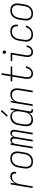

<svg xmlns="http://www.w3.org/2000/svg" viewBox="1850 -2642 801 4540"><g transform="rotate(-90 2250.0 -372.5)"><path d="M73 0 159 -520H199L180 -407Q192 -432 209 -454.5Q226 -477 247.5 -494.5Q269 -512 295 -520Q321 -528 347 -528Q374 -528 399 -520Q424 -512 439 -492Q454 -472 456.5 -445.5Q459 -419 455 -392H415Q418 -411 416.5 -430Q415 -449 405 -463.5Q395 -478 377.5 -484.5Q360 -491 341 -491Q318 -491 294 -484Q270 -477 250 -462Q230 -447 214.5 -426.5Q199 -406 188 -383.5Q177 -361 171 -337.5Q165 -314 161 -291L113 0Z M699 8Q671 8 644 2Q617 -4 595.5 -19Q574 -34 560.5 -56.5Q547 -79 540.5 -105Q534 -131 535 -159Q536 -187 540 -215L560 -335Q564 -361 572.5 -386Q581 -411 595 -433.5Q609 -456 629 -475Q649 -494 673 -506Q697 -518 723 -523Q749 -528 774 -528Q802 -528 829 -522Q856 -516 877.5 -501Q899 -486 913 -463.5Q927 -441 933 -415Q939 -389 938.5 -361Q938 -333 933 -305L913 -185Q909 -159 901 -134Q893 -109 878.5 -86.5Q864 -64 844 -45Q824 -26 800 -14Q776 -2 750 3Q724 8 699 8ZM700 -29Q720 -29 741.5 -33Q763 -37 782.5 -47.5Q802 -58 818.5 -74Q835 -90 846 -109Q857 -128 864 -149Q871 -170 874 -191L894 -311Q898 -333 898.5 -355Q899 -377 895 -398Q891 -419 881 -437Q871 -455 854.5 -468Q838 -481 817.5 -486Q797 -491 774 -491Q754 -491 732.5 -487Q711 -483 691 -472.5Q671 -462 655 -446Q639 -430 628 -411Q617 -392 610 -371Q603 -350 599 -329L579 -209Q576 -187 575 -165Q574 -143 578 -122Q582 -101 592 -83Q602 -65 618.5 -52Q635 -39 656 -34Q677 -29 700 -29Z M1009 0 1095 -520H1135L1128 -478Q1135 -489 1144 -498.5Q1153 -508 1163.5 -515Q1174 -522 1186.5 -525Q1199 -528 1211 -528Q1226 -528 1239.5 -523.5Q1253 -519 1262 -509Q1271 -499 1276 -486Q1281 -473 1283 -459Q1289 -473 1298 -486Q1307 -499 1319.5 -509Q1332 -519 1346.5 -523.5Q1361 -528 1376 -528Q1390 -528 1404 -523.5Q1418 -519 1426.5 -509.5Q1435 -500 1440.5 -487Q1446 -474 1448 -460Q1450 -446 1449 -431.5Q1448 -417 1445 -403L1379 0H1339L1407 -410Q1409 -424 1409 -438.5Q1409 -453 1403 -465.5Q1397 -478 1385 -485Q1373 -492 1358 -492Q1347 -492 1336.5 -488.5Q1326 -485 1317 -477Q1308 -469 1301.5 -459.5Q1295 -450 1291 -439.5Q1287 -429 1284 -418Q1281 -407 1279 -396L1214 0H1174L1242 -410Q1244 -424 1244 -438.5Q1244 -453 1238 -465.5Q1232 -478 1220 -485Q1208 -492 1193 -492Q1182 -492 1171.5 -488.5Q1161 -485 1152 -477Q1143 -469 1136.5 -459.5Q1130 -450 1126 -439.5Q1122 -429 1119 -418Q1116 -407 1114 -396L1049 0Z M1682 8Q1655 8 1630 1Q1605 -6 1585.5 -22Q1566 -38 1554 -60.5Q1542 -83 1538 -108.5Q1534 -134 1535 -161Q1536 -188 1540 -215L1560 -335Q1564 -359 1571 -383Q1578 -407 1591 -429.5Q1604 -452 1622 -471.5Q1640 -491 1662 -504Q1684 -517 1708.5 -522.5Q1733 -528 1757 -528Q1785 -528 1810.5 -521Q1836 -514 1855 -497.5Q1874 -481 1886 -458Q1898 -435 1903 -410L1921 -520H1961L1885 -64Q1884 -57 1885 -50Q1886 -43 1890.5 -38Q1895 -33 1902 -31Q1909 -29 1916 -29H1935L1934 8H1909Q1894 8 1880 4Q1866 0 1856.5 -10Q1847 -20 1845 -34.5Q1843 -49 1845 -64L1850 -91Q1837 -69 1819 -49Q1801 -29 1778.5 -16Q1756 -3 1731 2.5Q1706 8 1682 8ZM1696 -29Q1716 -29 1736.5 -33Q1757 -37 1776 -47.5Q1795 -58 1811 -73.5Q1827 -89 1838.5 -107.5Q1850 -126 1856 -146.5Q1862 -167 1866 -187L1886 -307Q1889 -329 1889.5 -351Q1890 -373 1886.5 -394Q1883 -415 1874 -434Q1865 -453 1849.5 -466.5Q1834 -480 1813 -485.5Q1792 -491 1770 -491Q1750 -491 1729 -487Q1708 -483 1688.5 -472Q1669 -461 1653.5 -445Q1638 -429 1626.5 -410Q1615 -391 1609 -370.5Q1603 -350 1599 -329L1579 -209Q1576 -188 1575.5 -166Q1575 -144 1578.5 -123Q1582 -102 1591.5 -84Q1601 -66 1616.5 -53Q1632 -40 1653 -34.5Q1674 -29 1696 -29ZM1786 -589 1761 -611 1888 -753 1919 -727Z M2013 0 2099 -520H2139L2124 -430Q2137 -452 2154 -471.5Q2171 -491 2193 -504Q2215 -517 2239 -522.5Q2263 -528 2287 -528Q2314 -528 2339 -521Q2364 -514 2382.5 -497.5Q2401 -481 2412.5 -458.5Q2424 -436 2428 -410.5Q2432 -385 2431 -358Q2430 -331 2425 -305L2375 0H2335L2386 -311Q2390 -332 2391 -353.5Q2392 -375 2388.5 -396Q2385 -417 2376 -435Q2367 -453 2351.5 -466.5Q2336 -480 2316 -485.5Q2296 -491 2274 -491Q2254 -491 2234 -487Q2214 -483 2195 -472.5Q2176 -462 2160.5 -446Q2145 -430 2134.5 -411.5Q2124 -393 2117.5 -373Q2111 -353 2108 -333L2053 0Z M2781 8Q2758 8 2736.5 2.5Q2715 -3 2699 -16Q2683 -29 2672.5 -47.5Q2662 -66 2657.5 -87.5Q2653 -109 2653.5 -131.5Q2654 -154 2658 -177L2709 -483H2597V-520H2715L2750 -735H2790L2755 -520H2947V-483H2749L2697 -171Q2694 -154 2693.5 -137Q2693 -120 2695.5 -104Q2698 -88 2705 -73.5Q2712 -59 2723.5 -48.5Q2735 -38 2751.5 -33.5Q2768 -29 2785 -29Q2801 -29 2817 -33Q2833 -37 2847 -47Q2861 -57 2872.5 -70.5Q2884 -84 2892 -99Q2900 -114 2905.5 -129.5Q2911 -145 2913 -161L2953 -156Q2948 -136 2941 -116Q2934 -96 2922.5 -77Q2911 -58 2896 -41.5Q2881 -25 2862 -13.5Q2843 -2 2822 3Q2801 8 2781 8Z M3291 8Q3269 8 3248.5 2.5Q3228 -3 3213 -16Q3198 -29 3188 -47Q3178 -65 3174 -86Q3170 -107 3171.5 -128.5Q3173 -150 3176 -172L3228 -483H3075V-520H3274L3215 -166Q3213 -150 3212 -134Q3211 -118 3213 -102.5Q3215 -87 3221 -73Q3227 -59 3238 -48.5Q3249 -38 3264.5 -33.5Q3280 -29 3296 -29Q3317 -29 3338 -38.5Q3359 -48 3374 -65.5Q3389 -83 3398.5 -103.5Q3408 -124 3413 -145L3449 -136Q3445 -118 3437.5 -100Q3430 -82 3419.5 -65.5Q3409 -49 3395 -34.5Q3381 -20 3364.5 -10.5Q3348 -1 3329 3.5Q3310 8 3291 8ZM3286 -631Q3276 -631 3267.5 -634Q3259 -637 3253.5 -644Q3248 -651 3247 -660.5Q3246 -670 3247 -680Q3248 -686 3251 -692Q3254 -698 3260 -702Q3266 -706 3272.5 -707.5Q3279 -709 3285 -709Q3295 -709 3303.5 -706Q3312 -703 3317.5 -696Q3323 -689 3324.5 -679.5Q3326 -670 3324 -660Q3323 -654 3320 -648Q3317 -642 3311.5 -638Q3306 -634 3299 -632.5Q3292 -631 3286 -631Z M3703 8Q3675 8 3647.5 2Q3620 -4 3598.5 -18.5Q3577 -33 3562.5 -55.5Q3548 -78 3541 -104Q3534 -130 3535 -158.5Q3536 -187 3540 -215L3560 -335Q3564 -361 3572.5 -385.5Q3581 -410 3595 -433Q3609 -456 3628.5 -475Q3648 -494 3672 -506Q3696 -518 3722 -523Q3748 -528 3773 -528Q3797 -528 3821 -524.5Q3845 -521 3865.5 -511Q3886 -501 3901.5 -485Q3917 -469 3926 -448Q3935 -427 3937.5 -403.5Q3940 -380 3936 -356L3935 -350H3895V-354Q3900 -383 3894 -410Q3888 -437 3870.5 -456.5Q3853 -476 3826 -483.5Q3799 -491 3770 -491Q3750 -491 3729 -487Q3708 -483 3688.5 -472Q3669 -461 3653.5 -445Q3638 -429 3626.5 -410Q3615 -391 3609 -370.5Q3603 -350 3599 -329L3579 -209Q3576 -187 3575 -164.5Q3574 -142 3579 -121Q3584 -100 3595 -81.5Q3606 -63 3623.5 -51Q3641 -39 3662.5 -34Q3684 -29 3707 -29Q3735 -29 3763.5 -38Q3792 -47 3816 -66.5Q3840 -86 3856 -112.5Q3872 -139 3880 -167L3917 -156Q3906 -122 3885.5 -90.5Q3865 -59 3836.5 -36Q3808 -13 3772.5 -2.5Q3737 8 3703 8Z M4199 8Q4171 8 4144 2Q4117 -4 4095.5 -19Q4074 -34 4060.5 -56.5Q4047 -79 4040.5 -105Q4034 -131 4035 -159Q4036 -187 4040 -215L4060 -335Q4064 -361 4072.5 -386Q4081 -411 4095 -433.5Q4109 -456 4129 -475Q4149 -494 4173 -506Q4197 -518 4223 -523Q4249 -528 4274 -528Q4302 -528 4329 -522Q4356 -516 4377.5 -501Q4399 -486 4413 -463.5Q4427 -441 4433 -415Q4439 -389 4438.5 -361Q4438 -333 4433 -305L4413 -185Q4409 -159 4401 -134Q4393 -109 4378.5 -86.5Q4364 -64 4344 -45Q4324 -26 4300 -14Q4276 -2 4250 3Q4224 8 4199 8ZM4200 -29Q4220 -29 4241.5 -33Q4263 -37 4282.5 -47.5Q4302 -58 4318.5 -74Q4335 -90 4346 -109Q4357 -128 4364 -149Q4371 -170 4374 -191L4394 -311Q4398 -333 4398.5 -355Q4399 -377 4395 -398Q4391 -419 4381 -437Q4371 -455 4354.5 -468Q4338 -481 4317.5 -486Q4297 -491 4274 -491Q4254 -491 4232.5 -487Q4211 -483 4191 -472.5Q4171 -462 4155 -446Q4139 -430 4128 -411Q4117 -392 4110 -371Q4103 -350 4099 -329L4079 -209Q4076 -187 4075 -165Q4074 -143 4078 -122Q4082 -101 4092 -83Q4102 -65 4118.5 -52Q4135 -39 4156 -34Q4177 -29 4200 -29Z"/></g></svg>

Font: Iosevka Term Curly Extralight
Style: Italic
Weight: 200
Italic angle: -9°
Designer: Belleve Invis
Foundry: Belleve Invis
Version: Version 32.3.0